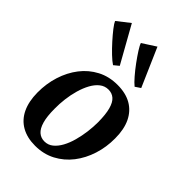

<svg xmlns="http://www.w3.org/2000/svg" viewBox="-260 -981 1095 1095"><g transform="rotate(45 287.0 -434.0)"><path d="M330 -566Q396 -566 441.8 -539.8Q487.5 -513.5 511.8 -463.2Q536 -413 536 -340Q536.5 -270.5 516.2 -207Q496 -143.5 457.8 -94.2Q419.5 -45 365 -16.2Q310.5 12.5 242.5 12.5Q177.5 12.5 131.8 -13.8Q86 -40 62 -90.2Q38 -140.5 37.5 -212Q37 -282.5 57.2 -346.5Q77.5 -410.5 115.5 -459.8Q153.5 -509 207.8 -537.5Q262 -566 330 -566ZM312.5 -510.5Q283 -510.5 260 -492.2Q237 -474 220.2 -443.2Q203.5 -412.5 192.5 -374.2Q181.5 -336 176.5 -295.2Q171.5 -254.5 172 -217Q172 -154 183 -115.8Q194 -77.5 214.2 -60Q234.5 -42.5 262.5 -42.5Q292 -42.5 314.5 -60.8Q337 -79 353.8 -109.8Q370.5 -140.5 381 -179Q391.5 -217.5 396.8 -258.2Q402 -299 402 -336.5Q401.5 -399.5 391 -437.8Q380.5 -476 360.8 -493.2Q341 -510.5 312.5 -510.5ZM232 -627Q213.5 -639 187 -664.2Q160.5 -689.5 134 -719Q107.5 -748.5 87.5 -774.2Q67.5 -800 62 -813.5L138 -873L262 -651.5ZM406 -627Q388.5 -641 364.8 -668.5Q341 -696 317.5 -728Q294 -760 276.5 -787.5Q259 -815 255 -828.5L336.5 -881L438 -648.5Z"/></g></svg>

Font: Merriweather 24pt SemiBold
Style: Italic
Weight: 600
Italic angle: -7.8°
Version: Version 2.101